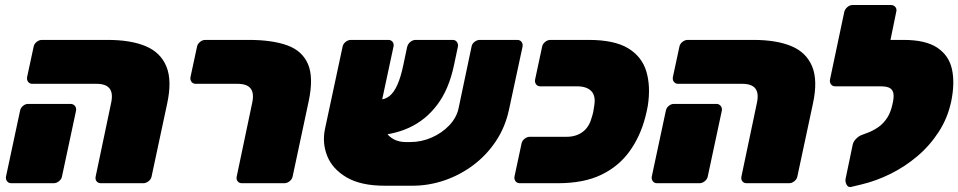

<svg xmlns="http://www.w3.org/2000/svg" viewBox="-20 -730 3818 765"><path d="M382 0Q371 0 365 -7.5Q359 -15 361 -26L423 -321Q431 -359 416.5 -377.5Q402 -396 365 -396H109Q98 -396 92 -404Q86 -412 88 -423L114 -544Q116 -555 126 -563Q136 -571 147 -571H408Q501 -571 560.5 -546Q620 -521 643 -465Q666 -409 646 -317L584 -27Q582 -16 572 -8Q562 0 551 0ZM25 0Q14 0 8 -8Q2 -16 4 -27L60 -289Q62 -300 71.5 -308Q81 -316 92 -316H261Q272 -316 278.5 -308Q285 -300 283 -289L227 -27Q225 -16 215 -8Q205 0 194 0Z M944 0Q933 0 927 -7.5Q921 -15 923 -26L985 -321Q993 -359 978.5 -377.5Q964 -396 927 -396H760Q749 -396 743 -404Q737 -412 739 -423L765 -544Q767 -555 777 -563Q787 -571 798 -571H971Q1064 -571 1124 -549.5Q1184 -528 1207 -475Q1230 -422 1210 -327L1146 -27Q1144 -16 1134 -8Q1124 0 1113 0Z M1615 -164Q1659 -164 1700 -182Q1741 -200 1770 -230.5Q1799 -261 1807 -298L1859 -545Q1861 -556 1871 -563.5Q1881 -571 1892 -571H2041Q2052 -571 2058 -563Q2064 -555 2062 -544L2008 -293Q1993 -223 1955.5 -167Q1918 -111 1865 -71.5Q1812 -32 1750 -11Q1688 10 1623 10H1513Q1418 10 1361.5 -23Q1305 -56 1284 -108Q1263 -160 1275 -217L1345 -544Q1347 -555 1357 -563Q1367 -571 1378 -571H1527Q1538 -571 1544 -563.5Q1550 -556 1548 -545L1503 -335Q1486 -253 1514 -208.5Q1542 -164 1597 -164ZM1459 -190 1490 -333Q1514 -333 1532 -347.5Q1550 -362 1563.5 -392.5Q1577 -423 1587 -471L1602 -542Q1605 -555 1615 -563Q1625 -571 1636 -571H1784Q1795 -571 1801 -562Q1807 -553 1804 -542L1789 -471Q1769 -375 1722.5 -313Q1676 -251 1608.5 -220.5Q1541 -190 1459 -190Z M2051 0Q2040 0 2034 -8Q2028 -16 2030 -27L2058 -158Q2060 -169 2070 -177Q2080 -185 2091 -185H2238Q2275 -185 2301 -204Q2327 -223 2337 -260Q2342 -275 2344 -285.5Q2346 -296 2348 -311Q2354 -349 2335.5 -367.5Q2317 -386 2280 -386H2133Q2122 -386 2116 -394Q2110 -402 2112 -413L2140 -544Q2142 -555 2152 -563Q2162 -571 2173 -571H2325Q2428 -571 2483 -537.5Q2538 -504 2555.5 -444.5Q2573 -385 2561 -308Q2558 -293 2556.5 -285.5Q2555 -278 2551 -263Q2531 -186 2488 -126.5Q2445 -67 2375.5 -33.5Q2306 0 2203 0Z M2955 0Q2944 0 2938 -7.5Q2932 -15 2934 -26L2996 -321Q3004 -359 2989.5 -377.5Q2975 -396 2938 -396H2682Q2671 -396 2665 -404Q2659 -412 2661 -423L2687 -544Q2689 -555 2699 -563Q2709 -571 2720 -571H2981Q3074 -571 3133.5 -546Q3193 -521 3216 -465Q3239 -409 3219 -317L3157 -27Q3155 -16 3145 -8Q3135 0 3124 0ZM2598 0Q2587 0 2581 -8Q2575 -16 2577 -27L2633 -289Q2635 -300 2644.5 -308Q2654 -316 2665 -316H2834Q2845 -316 2851.5 -308Q2858 -300 2856 -289L2800 -27Q2798 -16 2788 -8Q2778 0 2767 0Z M3370 15Q3359 17 3353 5.5Q3347 -6 3349 -17L3378 -156Q3381 -167 3391.5 -177.5Q3402 -188 3413 -192L3442 -203Q3462 -211 3481 -224.5Q3500 -238 3514.5 -260Q3529 -282 3536 -315Q3542 -340 3540 -355.5Q3538 -371 3526.5 -378.5Q3515 -386 3490 -386H3473Q3463 -386 3456.5 -394Q3450 -402 3452 -413L3480 -546Q3482 -556 3492.5 -563.5Q3503 -571 3513 -571H3580Q3668 -571 3714.5 -540Q3761 -509 3773 -454Q3785 -399 3770 -326Q3756 -260 3720.5 -205Q3685 -150 3635.5 -108Q3586 -66 3528.5 -37.5Q3471 -9 3412 5ZM3519 -386H3308Q3297 -386 3291 -394Q3285 -402 3287 -413L3344 -683Q3347 -694 3356.5 -702Q3366 -710 3377 -710H3530Q3541 -710 3547.5 -702Q3554 -694 3551 -683L3528 -571H3559Z"/></svg>

Font: Rubik Black
Style: Italic
Weight: 900
Italic angle: -12°
Designer: Hubert and Fischer
Foundry: Hubert and Fischer
Version: Version 2.300;gftools[0.9.30]